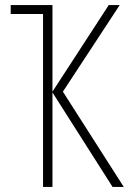

<svg xmlns="http://www.w3.org/2000/svg" viewBox="-20 -734 540 754"><path d="M149 0H186V-371L422 0H466L227 -374L450 -714H407L186 -374V-714H22V-679H149Z"/></svg>

Font: Noto Sans Mono ExtraCondensed ExtraLight
Style: Regular
Weight: 200
Width: 2
Designer: Monotype Design Team
Foundry: Monotype Imaging Inc.
Version: Version 2.014